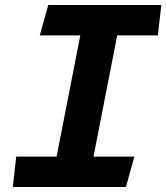

<svg xmlns="http://www.w3.org/2000/svg" viewBox="-20 -750 667 770"><path d="M31.5 0H485L519 -122H355L450 -608H613L627 -730H173.5L139.5 -608H302L207 -122H45Z"/></svg>

Font: Monaspace Krypton
Style: Bold Italic
Weight: 700
Italic angle: -11°
Designer: Riley Cran & the Lettermatic Team
Foundry: Lettermatic
Version: Version 1.101 (Monaspace Krypton)